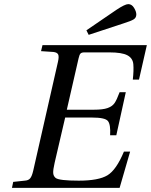

<svg xmlns="http://www.w3.org/2000/svg" viewBox="-20 -911 732 931"><path d="M399 -764 544 -863Q586 -891 602 -891Q619 -891 630 -873Q641 -855 641 -841Q641 -825 628 -817Q615 -809 580 -798L410 -742ZM38 0 44 -29 100 -35Q118 -36 126.5 -46.5Q135 -57 141 -83L261 -611Q267 -637 262 -647Q257 -657 239 -659L179 -663L186 -692H692L654 -525H624Q629 -570 626.5 -599.5Q624 -629 597.5 -643Q571 -657 510 -657H389Q376 -657 370.5 -651.5Q365 -646 361 -628L304 -379H435Q479 -379 501.5 -387Q524 -395 535 -410.5Q546 -426 560 -464H590L544 -255H514Q517 -308 503 -324.5Q489 -341 427 -341H296L245 -122Q237 -87 238 -72Q239 -57 250 -48Q267 -35 362 -35Q458 -35 501 -61Q544 -87 581 -176H611L560 0Z"/></svg>

Font: Lingua Franca
Style: Italic
Weight: 400
Italic angle: -13°
Version: Version 1.19